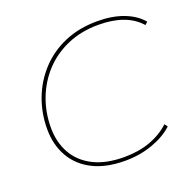

<svg xmlns="http://www.w3.org/2000/svg" viewBox="-124 -832 976 963"><g transform="rotate(-20 363.5 -350.0)"><path d="M386 3Q284 3 214 -32.5Q144 -68 107.5 -132Q71 -196 71 -280Q71 -364 99.5 -440Q128 -516 182.5 -575.5Q237 -635 315 -669Q393 -703 492 -703Q571 -703 631.5 -680Q692 -657 727 -615L713 -602Q677 -643 621.5 -663.5Q566 -684 490 -684Q399 -684 325 -652Q251 -620 199 -564Q147 -508 119 -435Q91 -362 91 -280Q91 -202 124.5 -142.5Q158 -83 224 -49.5Q290 -16 388 -16Q465 -16 526.5 -38.5Q588 -61 632 -102L644 -86Q601 -46 533 -21.5Q465 3 386 3Z"/></g></svg>

Font: Montserrat Thin Thin
Style: Italic
Weight: 250
Italic angle: -11.3°
Version: Version 9.000